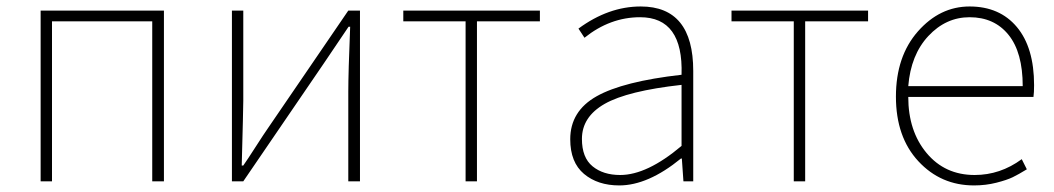

<svg xmlns="http://www.w3.org/2000/svg" viewBox="-20 -560 3255 593"><path d="M105.5 0V-527.3H486.3V0H450.2V-494.1H140.6V0Z M696.3 0V-527.3H731.4V-249Q731.4 -226.6 726.6 -48.8H731.4Q743.2 -65.4 769.5 -106.4Q795.9 -147.5 807.6 -164.1L1055.7 -527.3H1091.8V0H1055.7V-277.3Q1055.7 -335 1061.5 -477.5H1056.6L979.5 -363.3L731.4 0Z M1418 0V-494.1H1225.6V-527.3H1647.5V-494.1H1453.1V0Z M1892.6 12.7Q1826.2 12.7 1783.7 -22.9Q1741.2 -58.6 1741.2 -129.9Q1741.2 -216.8 1822.8 -262.7Q1904.3 -308.6 2085 -329.1Q2090.8 -506.8 1957 -506.8Q1864.3 -506.8 1785.2 -443.4L1766.6 -471.7Q1859.4 -540 1959 -540Q2121.1 -540 2121.1 -340.8V0H2090.8L2085.9 -70.3H2083Q1981.4 12.7 1892.6 12.7ZM1895.5 -19.5Q1978.5 -19.5 2085 -109.4V-297.9Q1918 -279.3 1847.7 -239.3Q1777.3 -199.2 1777.3 -130.9Q1777.3 -73.2 1810.1 -46.4Q1842.8 -19.5 1895.5 -19.5Z M2431.6 0V-494.1H2239.3V-527.3H2661.1V-494.1H2466.8V0Z M2988.3 12.7Q2885.7 12.7 2816.4 -62Q2747.1 -136.7 2747.1 -261.7Q2747.1 -385.7 2814.9 -462.9Q2882.8 -540 2974.6 -540Q3067.4 -540 3120.6 -476.6Q3173.8 -413.1 3173.8 -296.9Q3173.8 -273.4 3171.9 -260.7H2785.2Q2785.2 -155.3 2841.8 -87.4Q2898.4 -19.5 2990.2 -19.5Q3069.3 -19.5 3135.7 -68.4L3151.4 -37.1Q3126 -21.5 3107.9 -12.7Q3089.8 -3.9 3057.1 4.4Q3024.4 12.7 2988.3 12.7ZM2785.2 -293.9H3138.7Q3138.7 -398.4 3094.7 -452.6Q3050.8 -506.8 2974.6 -506.8Q2901.4 -506.8 2847.2 -448.7Q2793 -390.6 2785.2 -293.9Z"/></svg>

Font: Gen Shin Gothic ExtraLight
Style: Regular
Weight: 100
Designer: [Source Han Sans]
Ryoko NISHIZUKA  (kana & ideographs); Paul D. Hunt (Latin, Greek & Cyrillic); Wenlong ZHANG  (bopomofo
Version: Version 1.002.20150607